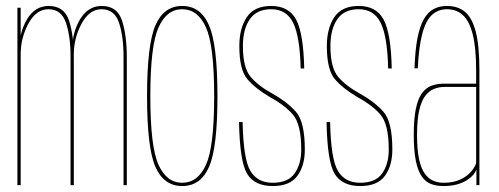

<svg xmlns="http://www.w3.org/2000/svg" viewBox="-20 -622 1676 645"><path d="M38.5 0H49.5V-519V-596H38.5ZM217 0H228V-428.5Q228 -503 212 -552.5Q196 -602 143.5 -602Q97.5 -602 71 -557.5Q44.5 -513 44.5 -455L49.5 -440Q49.5 -494.5 75.5 -542.8Q101.5 -591 143 -591Q186 -591 201.5 -545.5Q217 -500 217 -432ZM395 0H406V-428.5Q406 -503 390 -552.5Q374 -602 322 -602Q276 -602 249.2 -557.5Q222.5 -513 222.5 -455L228 -440Q228 -494.5 254.2 -542.8Q280.5 -591 321 -591Q364.5 -591 379.8 -545.5Q395 -500 395 -432Z M592 3Q654 3 682.2 -61.2Q710.5 -125.5 710.5 -298.5Q710.5 -472 682.2 -537Q654 -602 592 -602Q530.5 -602 502.2 -537Q474 -472 474 -298.5Q474 -125.5 502.2 -61.2Q530.5 3 592 3ZM592 -8Q540 -8 512.5 -68.5Q485 -129 485 -298.5Q485 -468.5 512.5 -529.8Q540 -591 592 -591Q644.5 -591 672 -529.8Q699.5 -468.5 699.5 -298.5Q699.5 -129 672 -68.5Q644.5 -8 592 -8Z M896 3Q954 3 979 -31.2Q1004 -65.5 1004 -119.5Q1004 -213 974.2 -246.5Q944.5 -280 896 -307Q849 -332.5 822.5 -363.2Q796 -394 796 -467.5Q796 -523.5 819 -557.2Q842 -591 891 -591Q942.5 -591 965 -545Q987.5 -499 990 -392H1002Q999.5 -509.5 975 -555.8Q950.5 -602 891 -602Q834 -602 809 -564.2Q784 -526.5 784 -467.5Q784 -387.5 811 -356Q838 -324.5 886.5 -296Q933.5 -271 962.8 -238.5Q992 -206 992 -119.5Q992 -71 969.8 -39.5Q947.5 -8 896 -8Q845 -8 821.2 -47.8Q797.5 -87.5 795 -212H783Q785.5 -77.5 810.8 -37.2Q836 3 896 3Z M1190 3Q1248 3 1273 -31.2Q1298 -65.5 1298 -119.5Q1298 -213 1268.2 -246.5Q1238.5 -280 1190 -307Q1143 -332.5 1116.5 -363.2Q1090 -394 1090 -467.5Q1090 -523.5 1113 -557.2Q1136 -591 1185 -591Q1236.5 -591 1259 -545Q1281.5 -499 1284 -392H1296Q1293.5 -509.5 1269 -555.8Q1244.5 -602 1185 -602Q1128 -602 1103 -564.2Q1078 -526.5 1078 -467.5Q1078 -387.5 1105 -356Q1132 -324.5 1180.5 -296Q1227.5 -271 1256.8 -238.5Q1286 -206 1286 -119.5Q1286 -71 1263.8 -39.5Q1241.5 -8 1190 -8Q1139 -8 1115.2 -47.8Q1091.5 -87.5 1089 -212H1077Q1079.5 -77.5 1104.8 -37.2Q1130 3 1190 3Z M1469 3Q1496 3 1515.5 -2.5Q1535 -8 1548.5 -16.8Q1562 -25.5 1569.8 -34.8Q1577.5 -44 1580.5 -52.5V0H1590.5V-386.5Q1590.5 -467.5 1578.5 -514.5Q1566.5 -561.5 1542.5 -581.8Q1518.5 -602 1481.5 -602Q1456 -602 1436.5 -591.5Q1417 -581 1403.5 -557Q1390 -533 1382.2 -492.8Q1374.5 -452.5 1372.5 -392.5H1383.5Q1387 -466 1398.8 -509.5Q1410.5 -553 1431.2 -572Q1452 -591 1481.5 -591Q1513.5 -591 1535.2 -571Q1557 -551 1568.2 -506Q1579.5 -461 1579.5 -386V-341H1471.5Q1448.5 -341 1429.5 -334Q1410.5 -327 1397.2 -308.5Q1384 -290 1377 -256.5Q1370 -223 1370 -169.5Q1370 -115.5 1377 -81.5Q1384 -47.5 1397 -29Q1410 -10.5 1428.2 -3.8Q1446.5 3 1469 3ZM1470 -8Q1451.5 -8 1435.5 -14.8Q1419.5 -21.5 1407 -38.8Q1394.5 -56 1387.8 -87.5Q1381 -119 1381 -169.5Q1381 -219 1388.2 -250.8Q1395.5 -282.5 1408.2 -299.5Q1421 -316.5 1437.8 -323.2Q1454.5 -330 1473.5 -330H1579.5V-74Q1575.5 -60.5 1562.2 -45Q1549 -29.5 1526 -18.8Q1503 -8 1470 -8Z"/></svg>

Font: Anybody Thin Condensed
Style: Regular
Weight: 100
Width: 3
Version: Version 1.113;gftools[0.9.25]